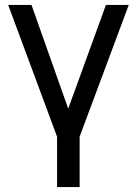

<svg xmlns="http://www.w3.org/2000/svg" viewBox="-20 -551 552 774"><path d="M13 -531H107L255 -113L407 -531H499L301 0V203H210V0Z"/></svg>

Font: MongolianScript
Style: Regular
Weight: 400
Designer: Bolorsoft LLC, NUM
Foundry: Bolorsoft LLC
Version: Version 3.2